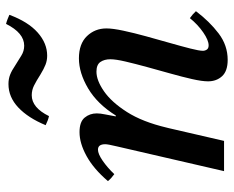

<svg xmlns="http://www.w3.org/2000/svg" viewBox="-89 -672 773 635"><g transform="rotate(-90 297.5 -354.5)"><path d="M191 -182 149 0H49L131 -355Q138 -384 138 -393Q138 -417 120 -417Q106 -417 83.5 -401.5Q61 -386 39 -363Q32 -368 26.5 -373Q21 -378 16 -384Q56 -431 98.5 -454.5Q141 -478 178 -478Q212 -478 226 -461Q240 -444 240 -421Q240 -409 236.5 -392.5Q233 -376 230 -358H233Q271 -419 322.5 -449.5Q374 -480 422 -480Q470 -480 495.5 -453.5Q521 -427 521 -389Q521 -368 513.5 -333Q506 -298 495 -258Q484 -218 473 -179.5Q462 -141 454.5 -111.5Q447 -82 447 -70Q447 -63 451 -57Q455 -51 465 -51Q482 -51 508 -69Q534 -87 555 -113Q568 -104 578 -93Q544 -48 504.5 -18Q465 12 417 12Q380 12 363 -6.5Q346 -25 346 -53Q346 -73 353.5 -106Q361 -139 372 -178Q383 -217 393.5 -255.5Q404 -294 411.5 -326Q419 -358 419 -376Q419 -396 410 -409Q401 -422 378 -422Q349 -422 313 -397Q277 -372 244.5 -321Q212 -270 193 -190ZM536 -721Q544 -719 551.5 -716Q559 -713 566 -710Q543 -648 507.5 -616.5Q472 -585 431 -585Q415 -585 401 -590.5Q387 -596 369 -607Q347 -621 332 -628.5Q317 -636 300 -636Q259 -636 231 -579Q217 -582 201 -590Q225 -648 259.5 -680.5Q294 -713 337 -713Q354 -713 368 -707.5Q382 -702 398 -691Q416 -680 431 -670.5Q446 -661 464 -661Q506 -661 536 -721Z"/></g></svg>

Font: Tiro Devanagari Hindi
Style: Italic
Weight: 400
Italic angle: -11°
Designer: Devanagari: John Hudson & Fiona Ross, assisted by Paul Hanslow. Latin: John Hudson with Paul Hanslow, assisted by Kaja S
Foundry: Tiro Typeworks Ltd.
Version: Version 1.52